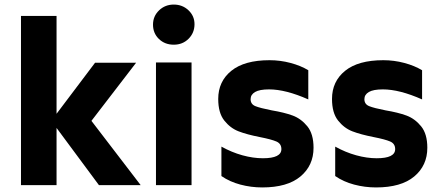

<svg xmlns="http://www.w3.org/2000/svg" viewBox="-20 -812 1931 842"><path d="M72 -742H228V-313L397 -537H577L381 -282L597 0H414L228 -251V0H72Z M664 -538H820V0H664ZM651 -704Q651 -741 677.5 -766.5Q704 -792 742 -792Q780 -792 806.5 -767Q833 -742 833 -706Q833 -668 807 -642Q781 -616 742 -616Q703 -616 677 -641Q651 -666 651 -704Z M951 -40V-169Q996 -144 1043 -131Q1090 -118 1133 -118Q1214 -118 1214 -158Q1214 -182 1192 -191.5Q1170 -201 1119 -211Q1063 -222 1026.5 -236Q990 -250 963.5 -283.5Q937 -317 937 -378Q937 -455 994.5 -501.5Q1052 -548 1162 -548Q1209 -548 1254 -536Q1299 -524 1332 -504V-376Q1233 -420 1160 -420Q1118 -420 1098.5 -408.5Q1079 -397 1079 -377Q1079 -355 1100 -346.5Q1121 -338 1172 -328Q1226 -319 1263 -305.5Q1300 -292 1327.5 -258.5Q1355 -225 1355 -164Q1355 -86 1297.5 -38Q1240 10 1130 10Q1081 10 1034 -2.5Q987 -15 951 -40Z M1450 -40V-169Q1495 -144 1542 -131Q1589 -118 1632 -118Q1713 -118 1713 -158Q1713 -182 1691 -191.5Q1669 -201 1618 -211Q1562 -222 1525.5 -236Q1489 -250 1462.5 -283.5Q1436 -317 1436 -378Q1436 -455 1493.5 -501.5Q1551 -548 1661 -548Q1708 -548 1753 -536Q1798 -524 1831 -504V-376Q1732 -420 1659 -420Q1617 -420 1597.5 -408.5Q1578 -397 1578 -377Q1578 -355 1599 -346.5Q1620 -338 1671 -328Q1725 -319 1762 -305.5Q1799 -292 1826.5 -258.5Q1854 -225 1854 -164Q1854 -86 1796.5 -38Q1739 10 1629 10Q1580 10 1533 -2.5Q1486 -15 1450 -40Z"/></svg>

Font: Chess Sans
Style: Bold
Weight: 700
Designer: Wolf Bōese
Foundry: Wolf Bōese
Version: Version 7.223